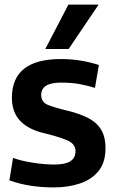

<svg xmlns="http://www.w3.org/2000/svg" viewBox="-20 -809 509 839"><path d="M21 -21 37 -119Q72 -106 123.5 -98Q175 -90 217 -90Q265 -90 287.5 -104.5Q310 -119 310 -148Q310 -180 274.5 -195.5Q239 -211 173 -227Q104 -243 68 -281Q32 -319 32 -382Q32 -551 246 -551Q295 -551 337 -543.5Q379 -536 412 -525L395 -425Q363 -435 328 -441.5Q293 -448 246 -448Q160 -448 160 -394Q160 -362 190.5 -350Q221 -338 276 -325Q325 -313 362 -295Q399 -277 420 -245.5Q441 -214 441 -161Q441 -99 410.5 -61.5Q380 -24 328.5 -7Q277 10 215 10Q162 10 113.5 2.5Q65 -5 21 -21ZM178 -595 279 -789H411L280 -595Z"/></svg>

Font: Georama SemiBold
Style: Regular
Weight: 600
Designer: Jean-Baptiste Levee
Foundry: Production Type
Version: Version 1.000